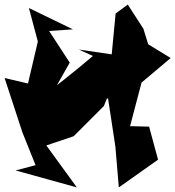

<svg xmlns="http://www.w3.org/2000/svg" viewBox="-33 -753 764 837"><path d="M471 -694 454 -516 311 -537 372 -509C291 -440 207 -374 121 -309L160 -284L271 -480L181 -618L285 -625L93 -718L132 -572L89 -389L-13 -413L65 -175L122 -33L35 -10L302 64L169 -119L288 -159L420 -291L468 -411L506 -485L389 -319L438 -324L470 -114L485 64L656 -57L617 -201L534 -203L584 -393L711 -500L613 -560L592 -628L524 -733Z"/></svg>

Font: Asimov Silicon
Style: Regular
Weight: 400
Designer: Google
Version: Version 2.000980; 2014